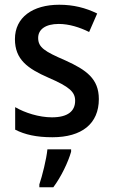

<svg xmlns="http://www.w3.org/2000/svg" viewBox="-20 -569 476 810"><path d="M397 -151C397 -237 344 -274 256 -314C168 -352 141 -369 141 -409C141 -445 172 -468 228 -468C271 -468 316 -454 356 -434L390 -512C341 -536 290 -549 230 -549C118 -549 43 -496 43 -404C43 -318 96 -280 185 -241C273 -203 297 -181 297 -144C297 -100 266 -74 199 -74C145 -74 85 -93 44 -117V-22C85 -1 134 10 201 10C325 10 397 -47 397 -151ZM280 71V61H180C176 102 158 174 146 209V221H205C238 177 268 114 280 71Z"/></svg>

Font: Noto Sans Myanmar UI SemiCondensed Medium
Style: Regular
Weight: 500
Width: 4
Designer: Monotype Design Team
Foundry: Monotype Imaging Inc.
Version: Version 2.103